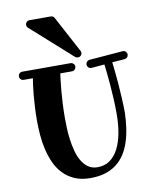

<svg xmlns="http://www.w3.org/2000/svg" viewBox="-108 -1086 970 1200"><g transform="rotate(-10 377.5 -486.0)"><path d="M730 -688Q730 -677.2 723.4 -670.2Q716.8 -663.1 707 -662.1L627 -655.8Q629.4 -634.3 633.3 -599.4Q637.2 -564.5 640.6 -521.2Q644 -478 646.7 -429.4Q649.4 -380.9 649.9 -333Q648.4 -281.7 641.6 -234.9Q634.8 -188 621.3 -147.2Q607.9 -106.4 586.4 -73.2Q564.9 -40 534.2 -16.4Q503.4 7.3 462.2 20.3Q420.9 33.2 368.2 33.2Q310.1 33.2 267.6 14.4Q225.1 -4.4 195.3 -35.9Q165.5 -67.4 147 -108.9Q128.4 -150.4 117.9 -195.8Q107.4 -241.2 103.8 -287.6Q100.1 -334 100.1 -376Q100.1 -421.9 102.3 -463.4Q104.5 -504.9 107.7 -539.3Q110.8 -573.7 114.5 -600.3Q118.2 -627 121.1 -644H63Q51.8 -644 44.4 -651.6Q37.1 -659.2 37.1 -669.9Q37.1 -680.7 44.4 -688.2Q51.8 -695.8 63 -695.8H369.1Q379.4 -695.8 387.2 -688.2Q395 -680.7 395 -669.9Q395 -659.2 387.2 -651.6Q379.4 -644 369.1 -644H294.9Q292.5 -628.4 289.3 -600.3Q286.1 -572.3 282.7 -535.6Q279.3 -499 277.1 -455.1Q274.9 -411.1 274.9 -363.8Q274.9 -335.9 276.1 -300.3Q277.3 -264.6 282.5 -227.1Q287.6 -189.5 297.1 -153.3Q306.6 -117.2 323.2 -88.9Q339.8 -60.5 364.5 -43.2Q389.2 -25.9 423.8 -25.9Q469.2 -25.9 502.2 -49.8Q535.2 -73.7 556.4 -115.2Q577.6 -156.7 587.9 -212.9Q598.1 -269 598.1 -333Q598.1 -380.4 595.7 -428.5Q593.3 -476.6 589.8 -519.3Q586.4 -562 582.5 -596.4Q578.6 -630.9 576.2 -650.9L494.1 -644H491.2Q480.5 -644 473.1 -652.1Q465.8 -660.2 465.8 -669.9Q465.8 -679.7 472.4 -687Q479 -694.3 488.8 -695.8L703.1 -712.9H705.1Q715.3 -712.9 722.7 -705.3Q730 -697.8 730 -688ZM137.2 -980Q137.2 -989.7 144.5 -997.3Q151.9 -1004.9 163.1 -1004.9H297.4Q312.5 -1004.9 320.3 -992.2L444.3 -760.3Q447.3 -754.9 447.3 -748Q447.3 -738.3 439.9 -730.7Q432.6 -723.1 421.4 -723.1Q411.6 -723.1 404.3 -729L146 -960Q137.2 -967.3 137.2 -980Z"/></g></svg>

Font: Ribeye
Style: Regular
Weight: 400
Designer: Astigmatic (AOETI)
Foundry: Astigmatic (AOETI)
Version: Version 1.000